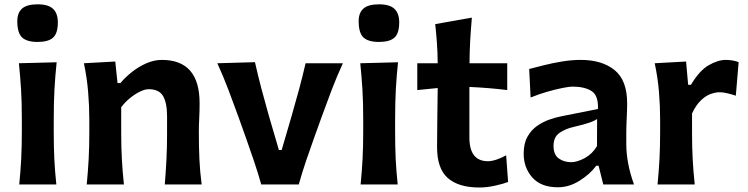

<svg xmlns="http://www.w3.org/2000/svg" viewBox="-20 -833 3376 867"><path d="M66.9 0Q72.8 -59.6 75.7 -115Q78.6 -170.4 78.6 -238.3V-293Q78.6 -372.6 75 -430.4Q71.3 -488.3 65.4 -547.4L235.8 -551.8Q229.5 -491.7 226.1 -432.9Q222.7 -374 222.7 -293V-238.3Q222.7 -170.4 225.3 -115Q228 -59.6 234.4 0ZM149.4 -643.6Q101.6 -643.6 79.8 -663.8Q58.1 -684.1 58.1 -737.3Q58.1 -775.4 79.8 -794.4Q101.6 -813.5 150.4 -813.5Q198.2 -813.5 219.7 -793Q241.2 -772.5 241.2 -731.9Q241.2 -682.6 219.7 -663.1Q198.2 -643.6 149.4 -643.6Z M371.6 0Q377.4 -59.6 380.4 -115Q383.3 -170.4 383.3 -238.3V-293Q383.3 -355 377.9 -418.7Q372.6 -482.4 358.9 -547.4L500.5 -555.2L510.7 -458H523.9Q545.9 -484.4 576.2 -508.3Q606.4 -532.2 641.4 -547.4Q676.3 -562.5 710.9 -562.5Q881.3 -562.5 881.3 -367.2Q881.3 -331.5 879.6 -298.6Q877.9 -265.6 877.9 -238.3Q877.9 -170.4 880.4 -115Q882.8 -59.6 890.6 0H724.1Q729 -59.6 731.7 -114Q734.4 -168.5 734.4 -231V-307.6Q734.4 -368.7 716.3 -399.4Q698.2 -430.2 651.4 -430.2Q634.3 -430.2 611.3 -418.9Q588.4 -407.7 566.2 -389.4Q543.9 -371.1 527.3 -348.6V-231Q527.3 -168.5 530.3 -114Q533.2 -59.6 539.6 0Z M1159.7 0Q1145 -51.8 1127.4 -104.2Q1109.9 -156.7 1091.8 -207L1057.1 -304.2Q1035.2 -364.7 1012 -426Q988.8 -487.3 961.4 -547.4L1131.3 -552.2Q1145 -491.2 1160.9 -430.9Q1176.8 -370.6 1194.3 -309.6L1239.3 -155.8H1252L1296.9 -309.6Q1314.9 -372.1 1330.8 -430.9Q1346.7 -489.7 1359.9 -547.4H1528.3Q1500.5 -486.8 1477.1 -425.3Q1453.6 -363.8 1431.6 -302.7L1396.5 -205.1Q1377.9 -153.3 1360.8 -102.8Q1343.8 -52.2 1329.1 0Z M1608.4 0Q1614.3 -59.6 1617.2 -115Q1620.1 -170.4 1620.1 -238.3V-293Q1620.1 -372.6 1616.5 -430.4Q1612.8 -488.3 1606.9 -547.4L1777.3 -551.8Q1771 -491.7 1767.6 -432.9Q1764.2 -374 1764.2 -293V-238.3Q1764.2 -170.4 1766.8 -115Q1769.5 -59.6 1775.9 0ZM1690.9 -643.6Q1643.1 -643.6 1621.3 -663.8Q1599.6 -684.1 1599.6 -737.3Q1599.6 -775.4 1621.3 -794.4Q1643.1 -813.5 1691.9 -813.5Q1739.7 -813.5 1761.2 -793Q1782.7 -772.5 1782.7 -731.9Q1782.7 -682.6 1761.2 -663.1Q1739.7 -643.6 1690.9 -643.6Z M2144 13.7Q2051.3 13.7 2002.4 -28.8Q1953.6 -71.3 1953.6 -168.5Q1953.6 -234.9 1954.8 -301.5Q1956.1 -368.2 1956.5 -435.5L1864.3 -426.3V-547.4H1956.5Q1956.1 -595.2 1953.1 -637.2Q1950.2 -679.2 1945.3 -724.1L2110.8 -753.4Q2106 -698.7 2103.3 -651.4Q2100.6 -604 2100.1 -547.4H2270.5V-426.3Q2228 -431.6 2184.8 -435.1Q2141.6 -438.5 2099.6 -440.4V-211.9Q2099.6 -105 2183.6 -105Q2199.7 -105 2222.7 -112.5Q2245.6 -120.1 2265.6 -131.8L2274.4 -11.2Q2254.4 -3.4 2217 5.1Q2179.7 13.7 2144 13.7Z M2499.5 12.7Q2422.9 12.7 2383.8 -31.5Q2344.7 -75.7 2344.7 -139.2Q2344.7 -185.1 2361.8 -215.6Q2378.9 -246.1 2405.5 -264.6Q2432.1 -283.2 2461.4 -293.2Q2490.7 -303.2 2515.6 -308.1L2680.2 -340.8Q2682.6 -402.3 2650.9 -422.1Q2619.1 -441.9 2564.9 -441.9Q2551.3 -441.9 2520.3 -435.8Q2489.3 -429.7 2450.9 -418.7Q2412.6 -407.7 2376 -392.6L2369.6 -521.5Q2396 -528.3 2434.6 -538.1Q2473.1 -547.9 2517.1 -555.2Q2561 -562.5 2602.5 -562.5Q2698.7 -562.5 2755.4 -516.4Q2812 -470.2 2812 -366.7Q2812 -340.8 2810.1 -302.5Q2808.1 -264.2 2808.1 -232.4V-181.2Q2808.1 -141.1 2816.4 -95.9Q2824.7 -50.8 2842.8 0H2704.1L2683.1 -84.5H2672.4Q2643.1 -45.4 2596.2 -16.4Q2549.3 12.7 2499.5 12.7ZM2559.6 -100.6Q2585.9 -100.6 2620.4 -119.1Q2654.8 -137.7 2675.8 -173.3L2676.3 -295.4Q2665.5 -288.1 2644.8 -280.3Q2624 -272.5 2570.3 -259.8Q2534.7 -252 2507.1 -233.4Q2479.5 -214.8 2479.5 -174.3Q2479.5 -134.8 2502.9 -117.7Q2526.4 -100.6 2559.6 -100.6Z M2949.2 0Q2955.1 -59.6 2958 -115Q2960.9 -170.4 2960.9 -238.3V-293Q2960.9 -355 2955.6 -418.7Q2950.2 -482.4 2936.5 -547.4L3078.1 -555.2L3087.4 -450.2H3100.1Q3138.2 -514.2 3179.9 -538.3Q3221.7 -562.5 3257.3 -562.5Q3270 -562.5 3285.6 -560.3Q3301.3 -558.1 3315.4 -552.2L3302.7 -400.9Q3284.2 -407.2 3264.2 -411.9Q3244.1 -416.5 3230 -416.5Q3212.4 -416.5 3190.7 -409.2Q3168.9 -401.9 3146.5 -381.3Q3124 -360.8 3105 -320.8V-231Q3105 -168.5 3107.9 -114Q3110.8 -59.6 3117.2 0Z"/></svg>

Font: Pinar-FD SemiBold
Style: Regular
Weight: 600
Designer: Amin Abedi
Version: Version 2.000